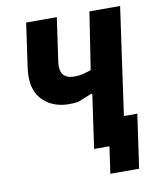

<svg xmlns="http://www.w3.org/2000/svg" viewBox="-91 -773 827 986"><g transform="rotate(-10 322.5 -280.0)"><path d="M344 0 383 -273Q384 -281 381 -281.5Q378 -282 367 -277L305 -252Q292 -250 279.5 -249.5Q267 -249 256 -249Q207 -249 166 -269Q125 -289 101 -327.5Q77 -366 77 -423Q77 -444 80 -468L113 -700H273L240 -470Q239 -465 239 -460Q239 -455 239 -450Q239 -415 257 -399.5Q275 -384 308 -384Q336 -384 360 -390.5Q384 -397 397 -402L443 -700H603L524 -140H594L554 140H404L424 0Z"/></g></svg>

Font: Finlandica
Style: Bold Italic
Weight: 700
Italic angle: -8°
Designer: Niklas Ekholm, Juho Hiilivirta, Jaakko Suomalainen
Foundry: Helsinki Type Studio
Version: Version 1.064; ttfautohint (v1.8.4.7-5d5b)